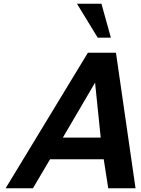

<svg xmlns="http://www.w3.org/2000/svg" viewBox="-20 -1000 749 1020"><path d="M555 0 531 -154H246L155 0H10L447 -720H596L700 0ZM485 -561 314 -269H515ZM499 -800 389 -980H519L569 -800Z"/></svg>

Font: Perun
Style: Bold Italic
Weight: 700
Italic angle: -12°
Foundry: Copyright (c) Stefan Peev, Context Ltd, 2016
Version: Version 1.027